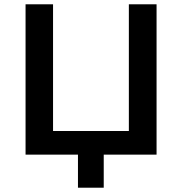

<svg xmlns="http://www.w3.org/2000/svg" viewBox="-20 -720 847 894"><path d="M709 0H463V154H343V0H99V-700H227V-110H580V-700H709Z"/></svg>

Font: mBank SemiBold
Style: Regular
Weight: 600
Designer: Julieta Ulanovsky
Foundry: Julieta Ulanovsky
Version: Version 7.200